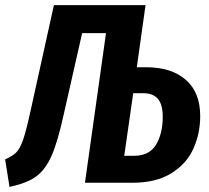

<svg xmlns="http://www.w3.org/2000/svg" viewBox="-41 -712 813 748"><path d="M739 -260Q739 -192 712.5 -133Q686 -74 626.5 -37Q567 0 475 0H290L372 -583H279L209 -274Q185 -163 161 -107.5Q137 -52 100.5 -25Q64 2 -4 16L-21 -91Q8 -104 22.5 -118.5Q37 -133 49 -167.5Q61 -202 78 -280L169 -692H526L492 -450H528Q627 -450 683 -401Q739 -352 739 -260ZM593 -257Q593 -305 574 -327Q555 -349 516 -349H478L443 -105H481Q541 -105 567 -148.5Q593 -192 593 -257Z"/></svg>

Font: Fira Sans Compressed SemiBold
Style: Italic
Weight: 600
Width: 1
Italic angle: -8°
Designer: bBox Type GmbH & Carrois Corporate GbR & Edenspiekermann AG
Foundry: bBox Type GmbH & Carrois Corporate GbR & Edenspiekermann AG
Version: Version 4.301